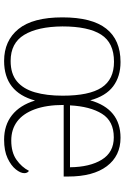

<svg xmlns="http://www.w3.org/2000/svg" viewBox="140 -722 593 912"><g transform="rotate(90 436.0 -266.5)"><path d="M270 10Q174 10 118.5 -58Q63 -126 63 -267Q63 -407 116.5 -475Q170 -543 275 -543Q344 -543 390.5 -508Q437 -473 457 -399Q498 -543 635 -543Q721 -543 770 -478Q819 -413 819 -294V-273H479Q479 -192 499.5 -136Q520 -80 557.5 -52Q595 -24 648 -24Q704 -24 739 -48.5Q774 -73 792 -108Q797 -105 800 -99.5Q803 -94 803 -86Q803 -68 785 -45.5Q767 -23 732 -6.5Q697 10 644 10Q575 10 527.5 -27.5Q480 -65 458 -137Q418 10 270 10ZM270 -21Q331 -21 367 -51Q403 -81 419 -136.5Q435 -192 435 -268Q435 -394 396.5 -453Q358 -512 274 -512Q184 -512 145 -451Q106 -390 106 -267Q107 -150 146 -85.5Q185 -21 270 -21ZM775 -303Q774 -397 739 -454Q704 -511 633 -511Q556 -511 521 -455Q486 -399 481 -303Z"/></g></svg>

Font: Noto Rashi Hebrew ExtraLight
Style: Regular
Weight: 250
Version: Version 1.006